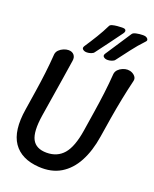

<svg xmlns="http://www.w3.org/2000/svg" viewBox="-163 -982 872 1084"><g transform="rotate(20 272.5 -439.5)"><path d="M139 -667Q161 -667 172.5 -653Q184 -639 180 -617Q171 -559 162 -501Q153 -443 143.5 -385.5Q134 -328 125 -270Q109 -168 132 -124Q155 -80 219 -80Q283 -80 321 -124Q359 -168 375 -270Q384 -328 393.5 -388.5Q403 -449 410.5 -509Q418 -569 422 -627Q424 -642 434.5 -653Q445 -664 460.5 -670.5Q476 -677 490 -677Q505 -677 518 -670.5Q531 -664 538.5 -653Q546 -642 542 -627Q528 -569 516 -509Q504 -449 494 -388.5Q484 -328 475 -270Q461 -180 426.5 -115.5Q392 -51 337 -18Q282 15 205 10Q98 3 50.5 -66Q3 -135 25 -270Q34 -328 43 -385.5Q52 -443 59 -501Q66 -559 70 -617Q72 -632 83 -643Q94 -654 109.5 -660.5Q125 -667 139 -667ZM282 -707Q277 -699 264 -694.5Q251 -690 241 -690H237Q224 -690 215 -697.5Q206 -705 214 -718Q240 -757 263.5 -795.5Q287 -834 306 -873Q309 -880 321.5 -883.5Q334 -887 350 -888.5Q366 -890 377 -890H384Q394 -890 398.5 -886Q403 -882 402.5 -875.5Q402 -869 396 -861Q368 -823 339.5 -784Q311 -745 282 -707ZM407 -707Q402 -699 389 -694.5Q376 -690 366 -690H362Q349 -690 340 -697.5Q331 -705 339 -718Q365 -757 390 -795.5Q415 -834 441 -873Q446 -882 465.5 -886Q485 -890 502 -890H509Q519 -890 526.5 -885.5Q534 -881 536 -874.5Q538 -868 531 -861Q495 -823 465.5 -784Q436 -745 407 -707Z"/></g></svg>

Font: Winky Sans
Style: Italic
Weight: 400
Italic angle: -8.97852°
Designer: Simon Atzbach
Foundry: typofactur
Version: Version 1.205